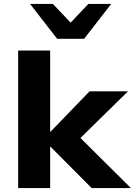

<svg xmlns="http://www.w3.org/2000/svg" viewBox="-20 -964 691 984"><path d="M73 0V-705H237V-290H240L439 -496H636L365 -230L367 -282L651 0H450L240 -211H237V0ZM273 -765 134 -944H251L342 -848L433 -944H550L411 -765Z"/></svg>

Font: Nunito Sans 10pt SemiExpanded ExtraBold
Style: Regular
Weight: 800
Width: 6
Designer: Vernon Adams
Foundry: Vernon Adams
Version: Version 3.101;gftools[0.9.27]